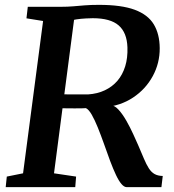

<svg xmlns="http://www.w3.org/2000/svg" viewBox="-20 -771 718 791"><path d="M3.5 0 8 -43.5 75 -57 157.5 -684.5 89 -695.5 94.5 -743H231.5Q259 -743 281.8 -745Q304.5 -747 329.5 -749Q354.5 -751 388 -751Q480.5 -751 535 -730.8Q589.5 -710.5 613.5 -670.8Q637.5 -631 638 -573Q638.5 -511 609.2 -457.2Q580 -403.5 528 -369Q476 -334.5 408 -329L435 -337Q451 -338 468 -319.5Q485 -301 500.8 -273.2Q516.5 -245.5 529 -218Q541.5 -190.5 549 -173.5Q563 -141 573 -117.2Q583 -93.5 593 -77.8Q603 -62 616.5 -54.2Q630 -46.5 650.5 -46L645 0H502Q491.5 0 480.5 -12.8Q469.5 -25.5 458 -49.8Q446.5 -74 433.5 -108.5Q421 -143 408.2 -178.8Q395.5 -214.5 382.8 -246Q370 -277.5 357.8 -298.8Q345.5 -320 334 -325.5Q331.5 -325 318.5 -324.8Q305.5 -324.5 287.8 -324.5Q270 -324.5 252.8 -324.8Q235.5 -325 224.5 -325L231.5 -382.5Q241.5 -382.5 258 -382.2Q274.5 -382 292.5 -382Q310.5 -382 324.5 -382Q338.5 -382 342.5 -382Q381 -384.5 411.8 -399Q442.5 -413.5 463.8 -438.2Q485 -463 495.8 -497.8Q506.5 -532.5 505 -576Q503 -636.5 469 -666.2Q435 -696 362 -696Q352.5 -696 333.2 -695Q314 -694 294.8 -691.2Q275.5 -688.5 265 -683.5L289.5 -723L202.5 -57L293.5 -43.5L290 0Z"/></svg>

Font: Merriweather 20pt SemiBold
Style: Italic
Weight: 600
Italic angle: -7.8°
Version: Version 2.101